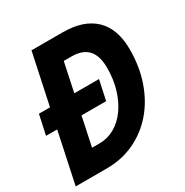

<svg xmlns="http://www.w3.org/2000/svg" viewBox="-173 -842 937 974"><g transform="rotate(-30 295.5 -355.0)"><path d="M-7 0 144 -710H326.3Q449 -710 513.7 -647.6Q578.4 -585.2 578.4 -465Q578.4 -363.4 548.5 -278.1Q518.6 -192.8 464.5 -130.7Q410.4 -68.6 336.6 -34.3Q262.8 0 175.4 0ZM163 -128.4H206.4Q254.2 -128.4 295.3 -151.8Q336.5 -175.2 366.9 -217.6Q397.4 -260 414.7 -317.1Q432 -374.2 432 -442Q432 -511.8 400.5 -546.7Q369 -581.6 303 -581.6H258.8ZM-9 -297.4 15.8 -412.6H367.8L343 -297.4Z"/></g></svg>

Font: Geist Mono
Style: Italic
Weight: 400
Italic angle: -12°
Monospace: yes
Designer: Basement.studio, Andrés Briganti, Mateo Zaragoza
Foundry: Basement.studio, Vercel, Andrés Briganti, Guido Ferreyra, Mateo Zaragoza
Version: Version 1.500